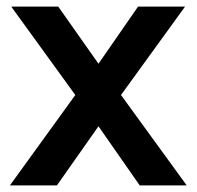

<svg xmlns="http://www.w3.org/2000/svg" viewBox="-20 -560 594 580"><path d="M10 0 207.5 -273 14 -540H156L277.5 -367.5L397 -540H539L345.5 -273L544 0H402L277.5 -178.5L152 0Z"/></svg>

Font: Manrope ExtraLight
Style: Bold
Weight: 700
Version: Version 4.504